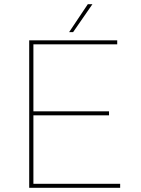

<svg xmlns="http://www.w3.org/2000/svg" viewBox="-20 -894 671 914"><path d="M119 -702H538V-683H139V-364H499V-345H139V-19H552V0H119ZM420 -874 328 -741H309L398 -874Z"/></svg>

Font: Synthetic Thin
Style: Regular
Weight: 100
Designer: Santiago Orozco
Foundry: Typemade
Version: Version 2.000; ttfautohint (v1.8.4.7-5d5b)